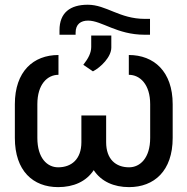

<svg xmlns="http://www.w3.org/2000/svg" viewBox="-20 -761 771 791"><path d="M510.7 -534.4V-452.8C556.5 -452.8 598.7 -413.7 598.7 -331.7V-192.8C598.7 -109.4 556.8 -71.7 511.7 -71.7C457 -71.7 417.3 -105.1 417.3 -175.1V-285.2H315.3V-175.1C315.3 -104.8 274.1 -71.7 219.5 -71.7C174.4 -71.7 133.9 -109.7 133.9 -192.8V-331.7C133.9 -413.7 175.1 -452.8 220.9 -452.8V-534.4C117.2 -534.4 41.2 -466.6 41.2 -331.7V-192.8C41.2 -56.5 116.5 9.9 219.5 9.9C283 9.9 335.2 -13.1 366.1 -60C397 -13.1 449.2 9.9 511.7 9.9C614.7 9.9 691.4 -56.5 691.4 -192.8V-331.7C691.4 -466.6 614 -534.4 510.7 -534.4ZM225.1 -617.9H291.5V-626.4C291.5 -661.9 313.2 -676.1 343 -676.1C399.5 -676.1 462 -617.9 575.6 -617.9H598V-683.2H577.1C471.9 -683.2 418.3 -741.5 341.6 -741.5C269.2 -741.5 225.1 -708.8 225.1 -636.4ZM323.2 -494 362.9 -467C395.6 -484 438.6 -526.6 438.6 -565V-614.7H355.8V-567.8C355.8 -543.7 344.5 -521 323.2 -494Z"/></svg>

Font: Margiela Sans Text
Style: Regular
Weight: 400
Designer: Stefan Endress, Andreas Faust
Version: Version 1.100;FEAKit 1.0